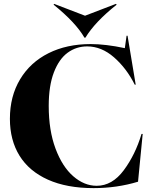

<svg xmlns="http://www.w3.org/2000/svg" viewBox="-20 -954 783 989"><path d="M31 -342Q31 -458 83.5 -545.5Q136 -633 230 -680Q324 -727 447 -727Q524 -727 623 -706L632 -770H637L679 -518H674Q632 -602 567.5 -658.5Q503 -715 429 -715Q373 -715 328.5 -682.5Q284 -650 257.5 -581Q231 -512 231 -408Q231 -282 266 -188.5Q301 -95 357.5 -46Q414 3 478 3Q558 3 617.5 -77Q677 -157 709 -264H715L691 -18Q582 15 462 15Q324 15 227 -28.5Q130 -72 80.5 -152Q31 -232 31 -342ZM256 -930 259 -934 418 -873 577 -934 581 -930Q469 -841 420 -760H415Q370 -838 256 -930Z"/></svg>

Font: Nyght Serif Bold
Style: Regular
Weight: 700
Designer: Maksym Kobuzan
Version: Version 0.410